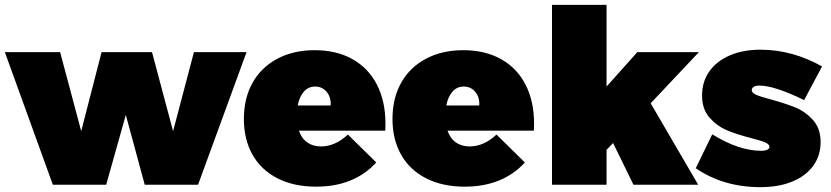

<svg xmlns="http://www.w3.org/2000/svg" viewBox="-30 -762 3429 792"><path d="M-10 -547H218L305 -221L389 -547H597L684 -221L770 -547H987L787 0H567L489 -288L408 0H188Z M1560 -252Q1560 -233 1559 -223H1203Q1214 -191 1237.5 -174.5Q1261 -158 1294 -158Q1353 -158 1405 -207L1522 -92Q1478 -43 1415.5 -17.5Q1353 8 1274 8Q1182 8 1114.5 -26.5Q1047 -61 1011.5 -124Q976 -187 976 -271Q976 -357 1012 -421Q1048 -485 1114.5 -520Q1181 -555 1268 -555Q1358 -555 1424 -518Q1490 -481 1525 -412.5Q1560 -344 1560 -252ZM1270 -405Q1242 -405 1223.5 -384Q1205 -363 1198 -327H1334Q1336 -361 1317.5 -383Q1299 -405 1270 -405Z M2173 -252Q2173 -233 2172 -223H1816Q1827 -191 1850.5 -174.5Q1874 -158 1907 -158Q1966 -158 2018 -207L2135 -92Q2091 -43 2028.5 -17.5Q1966 8 1887 8Q1795 8 1727.5 -26.5Q1660 -61 1624.5 -124Q1589 -187 1589 -271Q1589 -357 1625 -421Q1661 -485 1727.5 -520Q1794 -555 1881 -555Q1971 -555 2037 -518Q2103 -481 2138 -412.5Q2173 -344 2173 -252ZM1883 -405Q1855 -405 1836.5 -384Q1818 -363 1811 -327H1947Q1949 -361 1930.5 -383Q1912 -405 1883 -405Z M2853 -547 2654 -336 2850 0H2583L2499 -172L2472 -144V0H2247V-742H2472V-405L2599 -547Z M3102 -409Q3088 -409 3079.5 -404Q3071 -399 3071 -391Q3071 -379 3089 -371Q3107 -363 3149 -352Q3208 -336 3250 -319Q3292 -302 3323.5 -267Q3355 -232 3355 -176Q3355 -120 3324.5 -78Q3294 -36 3238 -13Q3182 10 3107 10Q2954 10 2840 -68L2908 -208Q3018 -140 3110 -140Q3126 -140 3135 -144.5Q3144 -149 3144 -156Q3144 -167 3126.5 -174.5Q3109 -182 3070 -192Q3011 -207 2970 -224Q2929 -241 2897.5 -276Q2866 -311 2866 -368Q2866 -425 2896 -467.5Q2926 -510 2980.5 -533.5Q3035 -557 3107 -557Q3238 -557 3361 -488L3287 -349Q3165 -409 3102 -409Z"/></svg>

Font: Argentum Sans Black
Style: Regular
Weight: 900
Designer: Julieta Ulanovsky (Modified by Cristiano Sobral)
Foundry: Julieta Ulanovsky
Version: Version 1.000; ttfautohint (v1.5.65-e2d9)